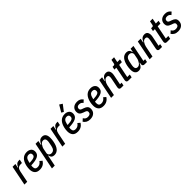

<svg xmlns="http://www.w3.org/2000/svg" viewBox="450 -2682 4768 4768"><g transform="rotate(-45 2834.0 -297.5)"><path d="M22 0 126 -520H225L203 -411H215Q232 -464 264 -492Q296 -520 349 -520H378L357 -422H311Q255 -422 224.5 -393Q194 -364 181 -300L121 0Z M558 12Q464 12 420 -39.5Q376 -91 376 -180Q376 -205 379 -236Q382 -267 388 -293Q414 -410 475 -471Q536 -532 632 -532Q702 -532 747.5 -496.5Q793 -461 793 -391Q793 -303 716.5 -262Q640 -221 480 -217Q477 -203 476 -190Q475 -177 475 -168Q475 -118 496.5 -95Q518 -72 563 -72Q649 -72 699 -151L760 -99Q690 12 558 12ZM621 -451Q573 -451 544 -420.5Q515 -390 502 -329L493 -287Q553 -290 592 -296.5Q631 -303 653.5 -314.5Q676 -326 685 -343Q694 -360 694 -383Q694 -451 621 -451Z M933 -520H1032L1009 -406H1020Q1044 -469 1079 -500.5Q1114 -532 1170 -532Q1233 -532 1266 -489Q1299 -446 1299 -364Q1299 -335 1295.5 -302Q1292 -269 1286 -239Q1263 -119 1209 -53.5Q1155 12 1069 12Q1021 12 990.5 -14Q960 -40 957 -88H945L888 200H789ZM1049 -72Q1100 -72 1130 -105Q1160 -138 1173 -203L1192 -299Q1196 -316 1197.5 -334Q1199 -352 1199 -363Q1199 -448 1125 -448Q1072 -448 1036 -397Q1019 -372 1004.5 -343.5Q990 -315 985 -289L962 -171Q958 -152 962.5 -134Q967 -116 978.5 -102.5Q990 -89 1008 -80.5Q1026 -72 1049 -72Z M1355 0 1459 -520H1558L1536 -411H1548Q1565 -464 1597 -492Q1629 -520 1682 -520H1711L1690 -422H1644Q1588 -422 1557.5 -393Q1527 -364 1514 -300L1454 0Z M1891 12Q1797 12 1753 -39.5Q1709 -91 1709 -180Q1709 -205 1712 -236Q1715 -267 1721 -293Q1747 -410 1808 -471Q1869 -532 1965 -532Q2035 -532 2080.5 -496.5Q2126 -461 2126 -391Q2126 -303 2049.5 -262Q1973 -221 1813 -217Q1810 -203 1809 -190Q1808 -177 1808 -168Q1808 -118 1829.5 -95Q1851 -72 1896 -72Q1982 -72 2032 -151L2093 -99Q2023 12 1891 12ZM1954 -451Q1906 -451 1877 -420.5Q1848 -390 1835 -329L1826 -287Q1886 -290 1925 -296.5Q1964 -303 1986.5 -314.5Q2009 -326 2018 -343Q2027 -360 2027 -383Q2027 -451 1954 -451ZM1990 -582 1932 -617 2038 -795 2115 -746Z M2326 12Q2263 12 2219.5 -12Q2176 -36 2147 -81L2212 -140Q2236 -101 2262.5 -86Q2289 -71 2329 -71Q2374 -71 2399.5 -90.5Q2425 -110 2425 -149Q2425 -172 2413 -187Q2401 -202 2369 -213L2326 -228Q2262 -250 2235.5 -281Q2209 -312 2209 -364Q2209 -399 2221 -429.5Q2233 -460 2256.5 -483Q2280 -506 2315.5 -519Q2351 -532 2399 -532Q2453 -532 2490.5 -513Q2528 -494 2558 -453L2493 -394Q2458 -449 2391 -449Q2349 -449 2327.5 -430.5Q2306 -412 2306 -377Q2306 -353 2318.5 -338.5Q2331 -324 2360 -314L2403 -299Q2467 -277 2494.5 -246.5Q2522 -216 2522 -162Q2522 -81 2469 -34.5Q2416 12 2326 12Z M2796 12Q2702 12 2658 -39.5Q2614 -91 2614 -180Q2614 -205 2617 -236Q2620 -267 2626 -293Q2652 -410 2713 -471Q2774 -532 2870 -532Q2940 -532 2985.5 -496.5Q3031 -461 3031 -391Q3031 -303 2954.5 -262Q2878 -221 2718 -217Q2715 -203 2714 -190Q2713 -177 2713 -168Q2713 -118 2734.5 -95Q2756 -72 2801 -72Q2887 -72 2937 -151L2998 -99Q2928 12 2796 12ZM2859 -451Q2811 -451 2782 -420.5Q2753 -390 2740 -329L2731 -287Q2791 -290 2830 -296.5Q2869 -303 2891.5 -314.5Q2914 -326 2923 -343Q2932 -360 2932 -383Q2932 -451 2859 -451Z M3067 0 3171 -520H3270L3248 -411H3260Q3304 -532 3409 -532Q3465 -532 3492.5 -498Q3520 -464 3520 -400Q3520 -383 3516.5 -362Q3513 -341 3509 -322L3461 -82H3518L3502 0H3420Q3359 0 3359 -55Q3359 -71 3363 -88L3409 -318Q3412 -335 3414.5 -352Q3417 -369 3417 -383Q3417 -418 3402 -432.5Q3387 -447 3359 -447Q3332 -447 3312 -436Q3292 -425 3275 -403Q3257 -379 3243.5 -349Q3230 -319 3224 -290L3166 0Z M3676 0Q3644 0 3629 -13.5Q3614 -27 3614 -57Q3614 -71 3618 -88L3688 -438H3621L3638 -520H3672Q3697 -520 3706.5 -529Q3716 -538 3721 -566L3740 -661H3832L3804 -520H3899L3883 -438H3787L3716 -82H3805L3788 0Z M4245 0Q4182 0 4182 -56Q4182 -69 4186 -88L4191 -114H4180Q4156 -51 4121 -19.5Q4086 12 4030 12Q3967 12 3934 -31Q3901 -74 3901 -156Q3901 -185 3904.5 -218Q3908 -251 3914 -281Q3937 -401 3991 -466.5Q4045 -532 4131 -532Q4179 -532 4209.5 -506Q4240 -480 4243 -432H4255L4272 -520H4371L4283 -82H4343L4327 0ZM4075 -72Q4128 -72 4164 -123Q4181 -148 4195.5 -176.5Q4210 -205 4215 -231L4238 -349Q4242 -368 4237.5 -385.5Q4233 -403 4221.5 -417Q4210 -431 4192 -439.5Q4174 -448 4151 -448Q4100 -448 4070 -415Q4040 -382 4027 -317L4008 -221Q4004 -204 4002.5 -185.5Q4001 -167 4001 -156Q4001 -72 4075 -72Z M4421 0 4525 -520H4624L4602 -411H4614Q4658 -532 4763 -532Q4819 -532 4846.5 -498Q4874 -464 4874 -400Q4874 -383 4870.5 -362Q4867 -341 4863 -322L4815 -82H4872L4856 0H4774Q4713 0 4713 -55Q4713 -71 4717 -88L4763 -318Q4766 -335 4768.5 -352Q4771 -369 4771 -383Q4771 -418 4756 -432.5Q4741 -447 4713 -447Q4686 -447 4666 -436Q4646 -425 4629 -403Q4611 -379 4597.5 -349Q4584 -319 4578 -290L4520 0Z M5030 0Q4998 0 4983 -13.5Q4968 -27 4968 -57Q4968 -71 4972 -88L5042 -438H4975L4992 -520H5026Q5051 -520 5060.5 -529Q5070 -538 5075 -566L5094 -661H5186L5158 -520H5253L5237 -438H5141L5070 -82H5159L5142 0Z M5413 12Q5350 12 5306.5 -12Q5263 -36 5234 -81L5299 -140Q5323 -101 5349.5 -86Q5376 -71 5416 -71Q5461 -71 5486.5 -90.5Q5512 -110 5512 -149Q5512 -172 5500 -187Q5488 -202 5456 -213L5413 -228Q5349 -250 5322.5 -281Q5296 -312 5296 -364Q5296 -399 5308 -429.5Q5320 -460 5343.5 -483Q5367 -506 5402.5 -519Q5438 -532 5486 -532Q5540 -532 5577.5 -513Q5615 -494 5645 -453L5580 -394Q5545 -449 5478 -449Q5436 -449 5414.5 -430.5Q5393 -412 5393 -377Q5393 -353 5405.5 -338.5Q5418 -324 5447 -314L5490 -299Q5554 -277 5581.5 -246.5Q5609 -216 5609 -162Q5609 -81 5556 -34.5Q5503 12 5413 12Z"/></g></svg>

Font: IBM Plex Sans Condensed Medium
Style: Italic
Weight: 500
Width: 3
Italic angle: -11°
Designer: Mike Abbink, Paul van der Laan, Pieter van Rosmalen
Foundry: Bold Monday
Version: Version 1.3